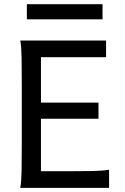

<svg xmlns="http://www.w3.org/2000/svg" viewBox="-20 -909 606 929"><path d="M456.5 -412.6V-334.5H178.2V-80.6H307.1Q379.9 -80.6 429.2 -81.5Q478.5 -82.5 507.8 -87.9V0H78.1Q83.5 -29.3 84.5 -84.7Q85.4 -140.1 85.4 -212.4V-500.5Q85.4 -572.8 84.5 -628.2Q83.5 -683.6 78.1 -712.9H493.2V-632.3H178.2V-412.6ZM109.9 -888.7H476.1V-815.4H109.9Z"/></svg>

Font: Andika DR AuSIL
Style: Regular
Weight: 400
Designer: Annie Olsen & Victor Gaultney
Foundry: SIL International
Version: Version 0.003